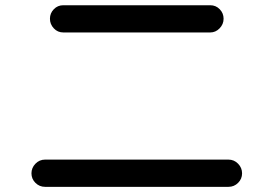

<svg xmlns="http://www.w3.org/2000/svg" viewBox="-20 -725 1040 730"><path d="M220.7 -705.1H779.3Q800.8 -705.1 815.4 -689.9Q830.1 -674.8 830.1 -653.8Q830.1 -632.8 814.9 -617.2Q799.8 -601.6 779.3 -601.6H220.7Q199.2 -601.6 184.6 -617.2Q169.9 -632.8 169.9 -653.8Q169.9 -674.8 184.6 -689.9Q199.2 -705.1 220.7 -705.1ZM151.4 -14.6Q129.9 -14.6 114.7 -29.8Q99.6 -44.9 99.6 -65.9Q99.6 -86.9 114.7 -102.5Q129.9 -118.2 151.4 -118.2H848.6Q870.1 -118.2 885.3 -102.5Q900.4 -86.9 900.4 -65.9Q900.4 -44.9 885.3 -29.8Q870.1 -14.6 848.6 -14.6Z"/></svg>

Font: Rounded-X Mgen+ 1mn medium
Style: Regular
Weight: 500
Designer: [Source Han Sans]
Ryoko NISHIZUKA  (kana & ideographs); Paul D. Hunt (Latin, Greek & Cyrillic); Wenlong ZHANG  (bopomofo
Version: Version 1.059.20150602